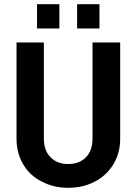

<svg xmlns="http://www.w3.org/2000/svg" viewBox="-20 -893 654 919"><path d="M264.2 -873V-756.8H157.2V-873ZM456.1 -873V-756.8H349.1V-873ZM180.2 -23.9Q122.1 -52.7 90.8 -106.9Q59.1 -160.2 59.1 -228V-689.9H189.9V-231.9Q189.9 -172.4 221.2 -141.1Q252.9 -107.9 306.2 -107.9Q360.4 -107.9 392.1 -141.1Q422.9 -171.9 422.9 -231.9V-689.9H555.2V-228Q555.2 -161.1 522.9 -106.9Q489.7 -52.7 434.1 -23.9Q377.4 5.9 306.2 5.9Q235.4 5.9 180.2 -23.9Z"/></svg>

Font: D-DIN-PRO
Style: Bold
Weight: 700
Designer: Charles Nix
Foundry: Datto Inc.
Version: Version 1.000;hotconv 1.0.109;makeotfexe 2.5.65596